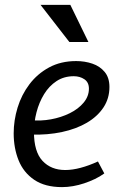

<svg xmlns="http://www.w3.org/2000/svg" viewBox="-20 -753 494 786"><path d="M292 -503Q327 -503 358 -492.5Q389 -482 408.5 -458.5Q428 -435 428 -397Q428 -350 403.5 -313Q379 -276 335.5 -250.5Q292 -225 233.5 -212.5Q175 -200 107 -202V-261Q147 -257 188.5 -264.5Q230 -272 265.5 -289.5Q301 -307 322.5 -333Q344 -359 344 -390Q344 -416 325.5 -428.5Q307 -441 282 -441Q242 -441 211.5 -421Q181 -401 160.5 -367.5Q140 -334 129.5 -293.5Q119 -253 119 -213Q119 -132 154 -94.5Q189 -57 247 -57Q276 -57 310 -66Q344 -75 381 -92L407 -43Q389 -30 368 -20Q347 -10 324.5 -2.5Q302 5 279 9Q256 13 234 13Q164 13 120 -17Q76 -47 56 -97Q36 -147 36 -207Q36 -260 52 -312.5Q68 -365 100.5 -408Q133 -451 181 -477Q229 -503 292 -503ZM268 -733 342 -581H264L146 -733Z"/></svg>

Font: Rosario
Style: Italic
Weight: 400
Italic angle: -8.05°
Designer: Hector Gatti
Foundry: Omnibus Type
Version: Version 1.201